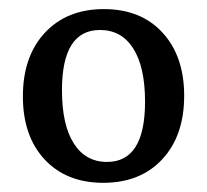

<svg xmlns="http://www.w3.org/2000/svg" viewBox="-20 -393 455 422"><path d="M207 8.8Q126 8.8 78.1 -42.5Q30.3 -93.8 30.3 -181.2Q30.3 -269 78.6 -321Q127 -373 208.5 -373Q289.6 -373 337.2 -321.3Q384.8 -269.5 384.8 -182.6Q384.8 -94.7 336.7 -43Q288.6 8.8 207 8.8ZM215.3 -37.1Q298.8 -37.1 298.8 -169.4Q298.8 -245.6 272.9 -286.4Q247.1 -327.1 199.7 -327.1Q116.2 -327.1 116.2 -194.8Q116.2 -118.7 142.1 -77.9Q168 -37.1 215.3 -37.1Z"/></svg>

Font: Markazi Text
Style: Regular
Weight: 400
Designer: Borna Izadpanah (Arabic designer), Fiona Ross (Arabic design director) and Florian Runge (Latin designer)
Foundry: Borna Izadpanah and Florian Runge
Version: Version 1.000